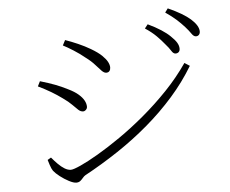

<svg xmlns="http://www.w3.org/2000/svg" viewBox="-55 -857 1109 925"><g transform="rotate(-5 500.0 -394.0)"><path d="M808 -573Q797 -573 788 -588Q779 -603 762 -622Q746 -642 724.5 -663.5Q703 -685 671 -706L686 -725Q722 -708 749 -690.5Q776 -673 792 -657Q812 -638 820.5 -623.5Q829 -609 829 -595Q829 -584 823 -578.5Q817 -573 808 -573ZM277 5Q264 5 242 -6.5Q220 -18 200 -33.5Q180 -49 170 -62Q163 -72 157 -90.5Q151 -109 149 -116L166 -126Q181 -108 196 -93Q211 -78 226.5 -68.5Q242 -59 257 -59Q269 -59 304.5 -75Q340 -91 390.5 -120.5Q441 -150 501 -191.5Q561 -233 623 -285Q685 -337 742.5 -397Q800 -457 846 -524L871 -508Q826 -433 766.5 -365.5Q707 -298 636 -237.5Q565 -177 486 -124.5Q407 -72 324 -27Q317 -23 310.5 -15Q304 -7 296.5 -1Q289 5 277 5ZM340 -334Q328 -334 317 -344Q306 -354 290.5 -370Q275 -386 248 -405Q222 -424 195 -440Q168 -456 133 -473L145 -497Q186 -485 216.5 -473.5Q247 -462 278 -446Q307 -432 325 -416.5Q343 -401 351.5 -385.5Q360 -370 360 -355Q360 -349 357 -344.5Q354 -340 349.5 -337Q345 -334 340 -334ZM467 -510Q457 -510 445.5 -521.5Q434 -533 417.5 -552Q401 -571 374 -591Q350 -611 320 -630Q290 -649 270 -659L283 -684Q312 -674 344 -660Q376 -646 403 -630Q437 -610 455 -592.5Q473 -575 480.5 -560.5Q488 -546 488 -534Q488 -524 483 -517Q478 -510 467 -510ZM913 -647Q902 -647 892 -662Q882 -677 865 -696Q847 -716 827 -734Q807 -752 775 -774L789 -793Q825 -777 852 -761Q879 -745 896 -730Q933 -697 933 -669Q933 -659 927.5 -653Q922 -647 913 -647Z"/></g></svg>

Font: Noto Serif JP ExtraLight ExtraLight
Style: Regular
Weight: 250
Version: Version 2.003-H1;hotconv 1.1.1;makeotfexe 2.6.0